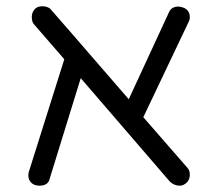

<svg xmlns="http://www.w3.org/2000/svg" viewBox="-20 -591 683 605"><path d="M578.1 -41Q578.1 -54.7 570.3 -62.5L431.6 -221.7L573.2 -519.5Q578.1 -528.3 578.1 -535.6Q578.1 -543 577.1 -545.9Q574.2 -559.6 559.6 -566.4Q548.8 -570.3 542 -570.3Q519.5 -570.3 511.7 -550.8Q511.7 -550.8 385.7 -278.3Q140.6 -561.5 137.7 -564Q134.8 -566.4 128.4 -568.8Q122.1 -571.3 114.3 -571.3Q98.6 -571.3 90.8 -563.5Q80.1 -552.7 80.1 -537.1Q80.1 -522.5 86.9 -514.6L182.6 -404.3L71.3 -50.8Q69.3 -45.9 69.3 -38.1Q69.3 -24.4 78.6 -15.1Q87.9 -5.9 104.5 -5.9Q131.8 -5.9 136.7 -28.3L234.4 -344.7L514.6 -19.5Q528.3 -5.9 545.9 -5.9Q553.7 -5.9 558.6 -8.8Q578.1 -18.6 578.1 -41Z"/></svg>

Font: FakePearl
Style: ExtraLight
Weight: 300
Version: Version 1.2